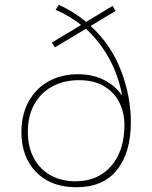

<svg xmlns="http://www.w3.org/2000/svg" viewBox="-20 -777 640 807"><path d="M530 -264Q530 -135 471.5 -62.5Q413 10 301 10Q194 10 132 -53.5Q70 -117 70 -222Q70 -295 100.5 -350.5Q131 -406 185 -435.5Q239 -465 307 -465Q370 -465 417 -441Q464 -417 491 -378H493Q477 -462 438 -532.5Q399 -603 341 -656L211 -578L198 -598L321 -672Q275 -709 214 -736L227 -757Q292 -727 342 -685L453 -752L466 -731L361 -668Q447 -589 488.5 -480.5Q530 -372 530 -264ZM503 -252Q503 -300 483.5 -342.5Q464 -385 421 -412.5Q378 -440 312 -440Q249 -440 200.5 -414Q152 -388 124.5 -339Q97 -290 97 -223Q97 -158 123 -111Q149 -64 194 -39.5Q239 -15 297 -15Q392 -15 447.5 -79.5Q503 -144 503 -252Z"/></svg>

Font: Noto Sans Mono UI Thin
Style: Regular
Weight: 250
Monospace: yes
Designer: Monotype Design team
Foundry: Monotype Imaging Inc.
Version: Version 1.000